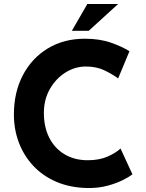

<svg xmlns="http://www.w3.org/2000/svg" viewBox="-20 -939 737 967"><path d="M647 -61Q635 -51 602.5 -34Q570 -17 523 -4Q476 9 419 8Q332 6 263.5 -23.5Q195 -53 147.5 -104Q100 -155 75 -221Q50 -287 50 -362Q50 -474 95 -560Q140 -646 220.5 -695Q301 -744 408 -744Q482 -744 539 -724Q596 -704 632 -681L575 -544Q550 -563 508.5 -583.5Q467 -604 413 -604Q357 -604 308.5 -573Q260 -542 230.5 -489.5Q201 -437 201 -370Q201 -299 228 -245.5Q255 -192 305 -162Q355 -132 422 -132Q481 -132 523 -151Q565 -170 587 -191ZM575 -919 427 -784H342L420 -919Z"/></svg>

Font: Synthetic
Style: Bold
Weight: 700
Designer: Santiago Orozco
Foundry: Typemade
Version: Version 2.000; ttfautohint (v1.8.4.7-5d5b)